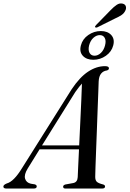

<svg xmlns="http://www.w3.org/2000/svg" viewBox="-60 -1093 751 1113"><path d="M100.5 -116Q78.5 -80 85.5 -57Q92.5 -34 119 -28L141 -24.5Q153 -21 153 -12.5Q153 0 135 0H-22.5Q-40.5 0 -40.5 -11.5Q-40.5 -21.5 -21 -29.5Q20 -40 68 -119L355 -575Q402 -645.5 450.5 -677.5Q499 -709.5 548.5 -709.5Q572 -709.5 571.5 -697Q571.5 -688 559.5 -684.5Q539 -682 526.2 -666.5Q513.5 -651 512 -621Q511.5 -606 510 -564.2Q508.5 -522.5 506.2 -465Q504 -407.5 501.8 -344.8Q499.5 -282 497.2 -224.2Q495 -166.5 493.5 -124.5Q492 -82.5 492 -67.5Q492 -48.5 501 -39.5Q510 -30.5 538.5 -23.5Q549 -20 549 -12Q549 0 531.5 0H319.5Q306 0 306 -11Q306 -19.5 318.5 -23.5L365 -32Q389 -37 390.5 -66Q391 -83 393.2 -126.8Q395.5 -170.5 398 -227.5H169.5ZM376.5 -559.5 183.5 -250H399Q402 -316 405.5 -386.5Q409 -457 411.5 -516.5Q414 -576 415 -608.5Q408 -601 398.5 -589.2Q389 -577.5 376.5 -559.5ZM579.5 -1032.5Q600.5 -1054.5 617 -1065.2Q633.5 -1076 650.5 -1072Q665.5 -1068.5 669.2 -1056.8Q673 -1045 667 -1032.5Q660 -1016.5 645 -1006.2Q630 -996 608.5 -986.5L504 -934.5Q494.5 -931 491.5 -936Q489 -940.5 497.5 -948.5ZM481 -746.5Q441.5 -746.5 420.2 -769.5Q399 -792.5 409 -830Q418.5 -867 451.8 -890Q485 -913 524.5 -913Q564 -913 585 -889.8Q606 -866.5 596.5 -830Q587 -793 554 -769.8Q521 -746.5 481 -746.5ZM518.5 -889.5Q499 -889.5 481.5 -873.8Q464 -858 456.5 -830Q450 -802.5 459.2 -786.2Q468.5 -770 488 -770Q507.5 -770 524.8 -786.2Q542 -802.5 549 -830Q556 -857.5 547 -873.5Q538 -889.5 518.5 -889.5Z"/></svg>

Font: Fraunces 72pt
Style: Italic
Weight: 400
Italic angle: -16°
Version: Version 1.000;[b76b70a41]